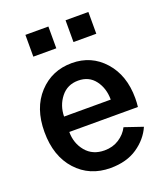

<svg xmlns="http://www.w3.org/2000/svg" viewBox="-149 -909 885 1027"><g transform="rotate(-20 293.5 -395.5)"><path d="M117.2 -683.6V-807.6H248V-683.6ZM345.7 -683.6V-807.6H475.6V-683.6ZM35.2 -284.2Q35.2 -419.9 109.9 -500.5Q184.6 -581.1 297.9 -581.1Q409.2 -581.1 481.4 -500Q553.7 -418.9 553.7 -289.1Q553.7 -263.7 550.8 -239.3H160.2Q160.2 -174.8 198.7 -128.4Q237.3 -82 304.7 -82Q351.6 -82 387.2 -105Q422.9 -127.9 441.4 -164.1L544.9 -128.9Q517.6 -66.4 456.1 -24.4Q394.5 17.6 302.7 17.6Q184.6 17.6 109.9 -64.5Q35.2 -146.5 35.2 -284.2ZM162.1 -326.2H427.7Q427.7 -390.6 393.6 -436Q359.4 -481.4 297.9 -481.4Q236.3 -481.4 199.7 -435.1Q163.1 -388.7 162.1 -326.2Z"/></g></svg>

Font: Gothic A1
Style: Bold
Weight: 700
Version: Version 2.50